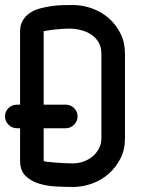

<svg xmlns="http://www.w3.org/2000/svg" viewBox="-21 -747 563 765"><path d="M47 -236Q27 -236 13 -250Q-1 -264 -1 -283Q-1 -303 13 -316.5Q27 -330 47 -330H59V-621Q59 -647 69.5 -665Q80 -683 97.5 -695Q115 -707 137 -713Q159 -719 182.5 -722.5Q206 -726 228.5 -726.5Q251 -727 269 -727Q309 -727 347 -713Q385 -699 413.5 -673.5Q442 -648 459.5 -612.5Q477 -577 477 -533V-196Q477 -151 459 -115.5Q441 -80 412 -54.5Q383 -29 345.5 -15.5Q308 -2 269 -2Q238 -2 201 -4Q164 -6 132.5 -16Q101 -26 80 -47Q59 -68 59 -106V-236ZM153 -106Q153 -104 165.5 -102.5Q178 -101 195.5 -99.5Q213 -98 233 -97Q253 -96 269 -96Q290 -96 310.5 -103Q331 -110 347 -123Q363 -136 373 -154.5Q383 -173 383 -196V-533Q383 -559 372 -578Q361 -597 343 -609Q325 -621 302 -627Q279 -633 255 -633Q242 -633 227 -632Q212 -631 198 -629.5Q184 -628 172 -626Q160 -624 153 -623V-330H241Q260 -330 274 -316.5Q288 -303 288 -283Q288 -264 274 -250Q260 -236 241 -236H153Z"/></svg>

Font: VDS
Style: Regular
Weight: 400
Designer: artmaker
Foundry: artmaker
Version: Version 1.000 2009 initial release